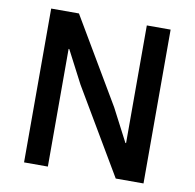

<svg xmlns="http://www.w3.org/2000/svg" viewBox="-78 -778 871 858"><g transform="rotate(10 357.0 -349.0)"><path d="M274 -386 197 -534H194V0H86V-698H212L440 -312L517 -164H520V-698H628V0H502Z"/></g></svg>

Font: IBM Plex Sans Arabic Medium
Style: Regular
Weight: 500
Designer: Mike Abbink, Paul van der Laan, Pieter van Rosmalen, Wael Morcos, Khajak Apelian
Foundry: Bold Monday
Version: Version 1.1